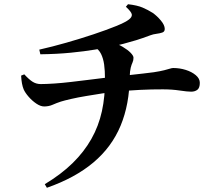

<svg xmlns="http://www.w3.org/2000/svg" viewBox="-20 -823 1040 909"><path d="M192 49Q270 2 324 -51Q378 -104 412.5 -165Q447 -226 462.5 -296.5Q478 -367 477 -450Q477 -489 473 -517.5Q469 -546 458.5 -567.5Q448 -589 427 -601L506 -624Q536 -616 560.5 -601.5Q585 -587 598.5 -573Q612 -559 612 -550Q612 -537 607.5 -527.5Q603 -518 599 -503Q595 -488 594 -459Q593 -329 551 -228Q509 -127 422.5 -54Q336 19 202 66ZM189 -319Q172 -319 152 -332.5Q132 -346 115.5 -365Q99 -384 92 -400Q82 -424 80 -465L95 -471Q118 -446 135 -435.5Q152 -425 173 -425Q198 -425 236 -427.5Q274 -430 316 -435Q358 -440 399 -445Q440 -450 471.5 -454Q503 -458 520 -460Q562 -464 596.5 -468Q631 -472 659 -475Q687 -478 708 -481Q740 -486 757.5 -490.5Q775 -495 784.5 -498Q794 -501 800 -501Q831 -501 859.5 -492Q888 -483 907 -467Q926 -451 926 -431Q926 -407 914.5 -398Q903 -389 885 -389Q867 -389 830.5 -394.5Q794 -400 751 -400Q725 -400 698 -399.5Q671 -399 643 -397.5Q615 -396 587.5 -394Q560 -392 533 -389Q504 -387 466 -381Q428 -375 388.5 -368.5Q349 -362 316.5 -354.5Q284 -347 268 -342Q247 -335 229 -327Q211 -319 189 -319ZM166 -588Q228 -602 294.5 -621Q361 -640 422.5 -660.5Q484 -681 529.5 -699.5Q575 -718 591 -731Q606 -743 604 -755Q602 -767 576 -791L586 -803Q630 -798 655.5 -787Q681 -776 703 -762Q723 -748 741.5 -726Q760 -704 760 -686Q760 -673 748.5 -669Q737 -665 721 -663Q705 -661 692 -656Q655 -642 624 -632.5Q593 -623 564 -615.5Q535 -608 500 -600Q476 -596 428.5 -588Q381 -580 315.5 -573.5Q250 -567 171 -566Z"/></svg>

Font: Noto Serif TC
Style: Bold
Weight: 700
Designer: Ryoko NISHIZUKA 西塚涼子 (kana & ideographs); Frank Grießhammer (Latin, Greek & Cyrillic); Wenlong ZHANG 张文龙 (bopomofo); San
Foundry: Adobe
Version: Version 2.002-H1;hotconv 1.1.0;makeotfexe 2.6.0